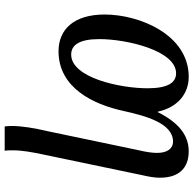

<svg xmlns="http://www.w3.org/2000/svg" viewBox="-23 -563 826 820"><g transform="rotate(90 390.0 -153.0)"><path d="M520 240H624C622 231 622 219 622 204C622 166 630 121 641 70L727 -342C735 -377 739 -400 739 -423C739 -504 698 -546 626 -546C554 -546 501 -498 459 -414H457C439 -497 382 -546 308 -546C129 -546 42 -337 42 -187C42 -55 106 10 199 10C355 10 426 -138 454 -268C475 -362 506 -479 585 -479C614 -479 633 -455 633 -411C633 -389 629 -364 622 -334L540 58C527 113 518 167 518 210C518 220 519 231 520 240ZM213 -44C173 -44 147 -78 147 -164C147 -282 196 -492 293 -492C333 -492 357 -457 357 -370C357 -253 312 -44 213 -44Z"/></g></svg>

Font: Noto Serif Condensed Medium
Style: Italic
Weight: 500
Width: 3
Italic angle: -12°
Designer: Monotype Design Team
Foundry: Monotype Imaging Inc.
Version: Version 2.013